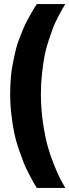

<svg xmlns="http://www.w3.org/2000/svg" viewBox="-20 -720 340 940"><path d="M160.2 200.2Q147.9 179.7 143.1 171.6Q138.2 163.6 121.6 131.6Q105 99.6 95.7 76.2Q86.4 52.7 72 11Q57.6 -30.8 49.8 -68.6Q42 -106.4 35.9 -157.5Q29.8 -208.5 29.8 -259.8Q29.8 -300.3 33 -338.6Q36.1 -377 43 -410.9Q49.8 -444.8 56.6 -473.6Q63.5 -502.4 74.5 -530.5Q85.4 -558.6 93.3 -577.9Q101.1 -597.2 113.3 -619.9Q125.5 -642.6 131.3 -652.8Q137.2 -663.1 147.9 -680.7Q158.7 -698.2 160.2 -700.2H299.8Q287.1 -678.7 283.4 -672.6Q279.8 -666.5 263.7 -635.7Q247.6 -605 239.7 -584Q231.9 -563 218.5 -522.9Q205.1 -482.9 198.2 -446.8Q191.4 -410.6 185.8 -360.8Q180.2 -311 180.2 -259.8Q180.2 -189 190.2 -120.4Q200.2 -51.8 213.4 -4.4Q226.6 43 245.4 89.1Q264.2 135.3 275.6 157Q287.1 178.7 299.8 200.2Z"/></svg>

Font: Fivo Sans Heavy
Style: Regular
Weight: 900
Designer: Alexander Slobzheninov
Foundry: Alexander Slobzheninov
Version: 1.0